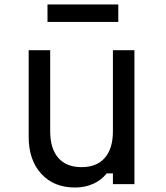

<svg xmlns="http://www.w3.org/2000/svg" viewBox="-20 -822 740 857"><path d="M580 -598V0H484V-48H456Q433 -18 396 -1.5Q359 15 315 15Q220 15 164 -46.5Q108 -108 108 -211V-598H204V-236Q204 -159 240 -117.5Q276 -76 344 -76Q412 -76 448 -117.5Q484 -159 484 -236V-598ZM192 -724V-802H508V-724Z"/></svg>

Font: Martian Mono Light
Style: Regular
Weight: 300
Monospace: yes
Designer: Roman Shamin
Foundry: Evil Martians
Version: Version 1.000; ttfautohint (v1.8.4.7-5d5b)